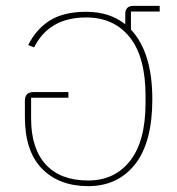

<svg xmlns="http://www.w3.org/2000/svg" viewBox="-20 -616 599 648"><path d="M519 -577.1H421.9V-516.1Q494.1 -439.5 494.1 -280.8Q494.1 -135.3 435.8 -61.5Q377.4 12.2 277.8 12.2Q179.7 12.2 121.8 -46.6Q64 -105.5 64 -221.2V-275.9Q64 -305.2 92.8 -305.2H210.9V-286.1H85V-215.8Q85 -114.7 134.5 -60.8Q184.1 -6.8 277.8 -6.8Q366.7 -6.8 418.9 -73Q471.2 -139.2 471.2 -269V-292Q471.2 -423.8 417.7 -490.5Q364.3 -557.1 271 -557.1Q145.5 -557.1 95.2 -456.1L75.2 -463.9Q102.5 -518.6 149.2 -547.4Q195.8 -576.2 271 -576.2Q349.6 -576.2 402.8 -534.2V-568.8Q402.8 -596.2 430.2 -596.2H519Z"/></svg>

Font: Anuphan Thin
Style: Regular
Weight: 250
Designer: Mike Abbink, Paul van der Laan, Pieter van Rosmalen, Mint Tantisuwanna
Foundry: Bold Monday; Cadson Demak
Version: Version 3.002;hotconv 1.0.109;makeotfexe 2.5.65596